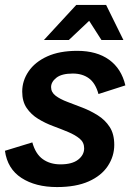

<svg xmlns="http://www.w3.org/2000/svg" viewBox="-38 -747 557 778"><path d="M193 11Q106 11 49 -26Q-8 -63 -18 -136L93 -170Q106 -123 135.5 -102Q165 -81 207 -81Q254 -81 278.5 -100Q303 -119 303 -146Q303 -170 285 -185Q267 -200 238.5 -212Q210 -224 177.5 -236Q145 -248 116.5 -265.5Q88 -283 70 -309.5Q52 -336 52 -376Q52 -420 78 -458Q104 -496 153.5 -518.5Q203 -541 275 -541Q354 -541 404 -505Q454 -469 470 -401L361 -366Q349 -410 322.5 -429.5Q296 -449 257 -449Q212 -449 190.5 -432Q169 -415 169 -394Q169 -373 187.5 -359Q206 -345 235.5 -334Q265 -323 297 -310.5Q329 -298 358.5 -279.5Q388 -261 406.5 -232.5Q425 -204 425 -160Q425 -114 399 -74.5Q373 -35 321.5 -12Q270 11 193 11ZM140 -585 271 -727H356L347 -685L241 -585ZM373 -585 309 -685 307 -727H392L462 -585Z"/></svg>

Font: Radio Canada Big Medium
Style: Italic
Weight: 500
Italic angle: -12°
Designer: Étienne Aubert Bonn
Foundry: Coppers and Brasses
Version: Version 1.001